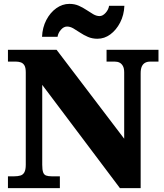

<svg xmlns="http://www.w3.org/2000/svg" viewBox="-20 -971 846 991"><path d="M21 0V-61H54Q72 -61 85.5 -65Q99 -69 106 -82Q113 -95 113 -121V-597Q113 -622 106 -633.5Q99 -645 87.5 -649Q76 -653 63 -653H21V-714H272L621 -255V-597Q621 -618 614.5 -630Q608 -642 597.5 -647.5Q587 -653 573 -653H530V-714H798V-653H755Q740 -653 729 -647Q718 -641 712 -628Q706 -615 706 -593V0H599L198 -533V-121Q198 -95 202.5 -82Q207 -69 218 -65Q229 -61 246 -61H289V0ZM483 -771Q456 -771 434 -780.5Q412 -790 393.5 -802.5Q375 -815 358.5 -824.5Q342 -834 326 -834Q309 -834 294.5 -817.5Q280 -801 277 -781H197Q199 -829 219 -867.5Q239 -906 270.5 -928.5Q302 -951 338 -951Q365 -951 386.5 -941.5Q408 -932 426.5 -919.5Q445 -907 461.5 -897.5Q478 -888 494 -888Q510 -888 525 -904.5Q540 -921 543 -941H622Q620 -893 600 -854.5Q580 -816 549.5 -793.5Q519 -771 483 -771Z"/></svg>

Font: Noto Serif Hebrew Black
Style: Regular
Weight: 900
Version: Version 2.003